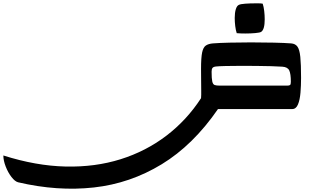

<svg xmlns="http://www.w3.org/2000/svg" viewBox="-1120 -651 1882 1146"><path d="M143 -223Q143 -182 147 -164.5Q151 -147 161.5 -143.5Q172 -140 190 -140H595Q606 -140 611 -143.5Q616 -147 616 -163Q616 -210 606.5 -230.5Q597 -251 565 -253Q539 -255 498.5 -256Q458 -257 412 -257.5Q366 -258 322 -258Q269 -258 227 -257Q185 -256 168 -254Q153 -252 148 -245Q143 -238 143 -223ZM181 0Q33 215 -155 329.5Q-343 444 -560 468Q-777 492 -1012 437Q-1031 432 -1051.5 405.5Q-1072 379 -1086 343Q-1100 307 -1100 277Q-905 339 -728.5 343Q-552 347 -400.5 299.5Q-249 252 -127 159Q-5 66 80 -65Q81 -73 81 -85Q81 -97 81 -112Q81 -135 80.5 -167.5Q80 -200 80 -240Q80 -307 86.5 -338Q93 -369 109 -379.5Q125 -390 151 -392Q189 -395 250.5 -396.5Q312 -398 378 -398Q449 -398 514 -396.5Q579 -395 618 -392Q643 -390 655.5 -372.5Q668 -355 672.5 -311.5Q677 -268 677 -186Q677 -141 673.5 -98Q670 -55 658.5 -27.5Q647 0 624 0ZM306 -622Q316 -627 344 -629Q372 -631 400 -631Q414 -631 426 -631Q438 -631 448 -629Q454 -611 457 -585.5Q460 -560 460 -536Q460 -475 439 -461Q432 -456 403.5 -453.5Q375 -451 344 -451Q330 -451 317 -451.5Q304 -452 293 -453Q287 -471 284 -495.5Q281 -520 281 -544Q281 -575 287.5 -596Q294 -617 306 -622Z"/></svg>

Font: Alkalami
Style: Regular
Weight: 400
Designer: Becca Hirsbrunner Spalinger
Foundry: SIL International
Version: Version 2.000